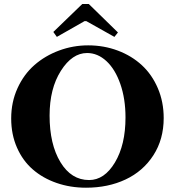

<svg xmlns="http://www.w3.org/2000/svg" viewBox="-20 -896 848 930"><path d="M255.4 -717.3 238.3 -741.2 378.4 -876.5H410.2L551.3 -738.8L534.2 -717.3L398.4 -793.5H389.2ZM396.5 13.2Q320.3 13.2 254.2 -9.8Q188 -32.7 139.2 -75Q90.3 -117.2 62.3 -180.9Q34.2 -244.6 34.2 -322.3Q34.2 -401.4 64.7 -468.5Q95.2 -535.6 146.7 -580.8Q198.2 -626 265.9 -651.1Q333.5 -676.3 407.2 -676.3Q483.4 -676.3 550.8 -650.9Q618.2 -625.5 667.2 -580.1Q716.3 -534.7 744.6 -468.5Q772.9 -402.3 772.9 -324.2Q772.9 -221.2 722.9 -143.8Q672.9 -66.4 588.1 -26.6Q503.4 13.2 396.5 13.2ZM411.6 -23.9Q485.8 -23.9 536.9 -109.4Q587.9 -194.8 587.9 -327.1Q587.9 -417 563 -488.8Q538.1 -560.5 495.6 -599.9Q453.1 -639.2 401.9 -639.2Q329.6 -639.2 274.9 -553Q220.2 -466.8 220.2 -336.4Q220.2 -197.3 272.7 -110.6Q325.2 -23.9 411.6 -23.9Z"/></svg>

Font: Elstob 10pt
Style: Bold
Weight: 700
Designer: Peter S. Baker
Version: Version 1.015